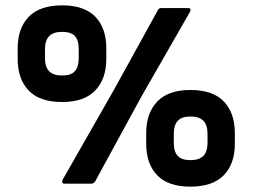

<svg xmlns="http://www.w3.org/2000/svg" viewBox="-20 -686 943 717"><path d="M222 0Q208 0 214 -15L404 -348L569 -647Q573 -656 582 -656H681Q697 -656 689 -641L509 -327L335 -8Q333 -5 329 -2.5Q325 0 320 0ZM212 -305Q128 -305 87 -348Q46 -391 46 -466V-505Q46 -581 87.5 -623.5Q129 -666 212 -666Q295 -666 336 -623.5Q377 -581 377 -505V-466Q377 -391 335.5 -348Q294 -305 212 -305ZM212 -404Q245 -404 259.5 -420Q274 -436 274 -469V-502Q274 -536 259.5 -551.5Q245 -567 212 -567Q179 -567 163.5 -551Q148 -535 148 -502V-469Q148 -436 163.5 -420Q179 -404 212 -404ZM691 11Q608 11 567 -31.5Q526 -74 526 -149V-189Q526 -264 567.5 -307Q609 -350 691 -350Q775 -350 816 -307Q857 -264 857 -189V-149Q857 -74 815.5 -31.5Q774 11 691 11ZM691 -88Q724 -88 739.5 -104Q755 -120 755 -153V-186Q755 -219 739.5 -235Q724 -251 691 -251Q659 -251 644 -235Q629 -219 629 -186V-153Q629 -119 644 -103.5Q659 -88 691 -88Z"/></svg>

Font: Sofia Sans Semi Condensed ExtraBold
Style: Regular
Weight: 800
Designer: Botio Nikoltchev, Ani Petrova
Foundry: lettersoup
Version: Version 4.100